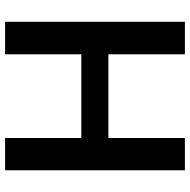

<svg xmlns="http://www.w3.org/2000/svg" viewBox="-16 -731 747 755"><g transform="rotate(-90 357.5 -353.5)"><path d="M65.4 -707H192.4V-407.2H521.5V-707H649.4V0H521.5V-300.8H192.4V0H65.4Z"/></g></svg>

Font: Pretendard SemiBold
Style: Regular
Weight: 600
Designer: Base glyphs from Inter by Rasmus Andersson; Hangeul glyphs from Noto Sans CJK(Source Han Sans) by Jang Soo-young and Kan
Foundry: Kil Hyung-jin
Version: Version 1.309